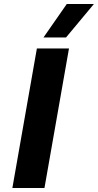

<svg xmlns="http://www.w3.org/2000/svg" viewBox="-20 -943 491 963"><path d="M165 -700H326L203 0H42ZM315 -923H451L311 -755H198Z"/></svg>

Font: Sarabun ExtraBold
Style: Italic
Weight: 800
Italic angle: -10°
Designer: Suppakit Chalermlarp | Katatrad Co.,Ltd.
Foundry: Cadson Demak Co.,Ltd.
Version: Version 1.000; ttfautohint (v1.6)